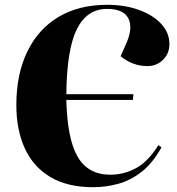

<svg xmlns="http://www.w3.org/2000/svg" viewBox="-20 -765 736 799"><path d="M508 -590Q534 -653 513 -690.5Q492 -728 426 -728Q342 -728 300 -644Q258 -560 256 -373H535L533 -349H256Q260 -186 303.5 -112Q347 -38 439 -38Q496 -38 546.5 -65.5Q597 -93 639 -161L652 -152Q615 -85 568 -49Q521 -13 470 0.5Q419 14 368 14Q261 14 190 -28Q119 -70 83.5 -147Q48 -224 48 -328Q48 -456 93.5 -550Q139 -644 223.5 -694.5Q308 -745 426 -745Q499 -745 557.5 -724Q616 -703 650.5 -666Q685 -629 685 -582Q685 -542 658.5 -516Q632 -490 593 -490Q532 -490 482 -531Z"/></svg>

Font: Literata 72pt ExtraBold
Style: Italic
Weight: 800
Italic angle: -2°
Designer: Latin by Veronika Burian and Jose Scaglione. Greek by Irene Vlachou. Cyrillic by Vera Evstafieva
Foundry: TypeTogether
Version: Version 3.002